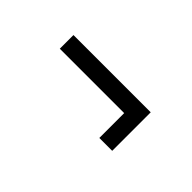

<svg xmlns="http://www.w3.org/2000/svg" viewBox="-1 -533 601 601"><g transform="rotate(45 300.0 -232.0)"><path d="M114.5 -317H456.5V-146.5H399.5V-279L418.5 -256.5H114.5Z"/></g></svg>

Font: Karla ExtraLight
Style: Regular
Weight: 400
Version: Version 2.001